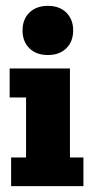

<svg xmlns="http://www.w3.org/2000/svg" viewBox="-20 -636 324 656"><path d="M18 0V-98H69V-303H13V-402H219V-98H265V0ZM144 -448Q104 -448 80.5 -471Q57 -494 57 -532Q57 -570 80.5 -593Q104 -616 144 -616Q183 -616 206.5 -593Q230 -570 230 -532Q230 -494 206.5 -471Q183 -448 144 -448Z"/></svg>

Font: Rokkitt ExtraBold
Style: Regular
Weight: 800
Version: Version 3.103